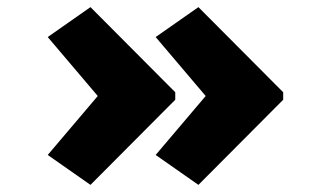

<svg xmlns="http://www.w3.org/2000/svg" viewBox="-20 -532 895 539"><path d="M537 -13 417 -97 585 -295V-230L417 -428L537 -512L775 -273V-252ZM234 -13 114 -97 282 -295V-230L114 -428L234 -512L472 -273V-252Z"/></svg>

Font: Lexend Peta Black
Style: Regular
Weight: 900
Version: Version 1.007